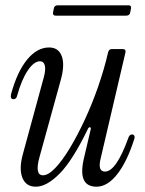

<svg xmlns="http://www.w3.org/2000/svg" viewBox="-20 -695 548 724"><path d="M115 9Q78 9 64.5 -24.5Q51 -58 66 -113L145 -403Q153 -432 149 -448Q145 -464 131 -464Q108 -464 84.5 -429Q61 -394 44 -332Q41 -321 31 -321Q17 -321 22 -341Q45 -425 82.5 -470.5Q120 -516 165 -516Q201 -516 213 -483Q225 -450 209 -393L129 -103Q110 -34 142 -34Q162 -34 188 -61Q214 -88 242.5 -135Q271 -182 299 -242Q327 -302 350 -368Q373 -434 388 -499Q391 -510 402 -510H442Q456 -510 453 -497L359 -95Q348 -48 376 -48Q418 -48 464 -175Q468 -188 478 -188Q484 -188 486.5 -183Q489 -178 486 -170Q459 -85 422 -38Q385 9 344 9Q272 9 296 -96L322 -207Q324 -214 319.5 -215Q315 -216 312 -210Q254 -90 205 -40.5Q156 9 115 9ZM190 -636Q178 -636 180 -648L183 -663Q185 -675 198 -675H465Q476 -675 474 -663L471 -648Q469 -636 456 -636Z"/></svg>

Font: Instrument Serif
Style: Italic
Weight: 400
Italic angle: -13°
Designer: Rodrigo Fuenzalida
Foundry: fragTYPE
Version: Version 1.000; ttfautohint (v1.8.4.7-5d5b);gftools[0.9.27]